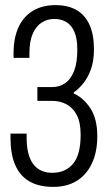

<svg xmlns="http://www.w3.org/2000/svg" viewBox="-20 -718 426 750"><path d="M188 12Q131 12 94 -10Q57 -32 39 -74.5Q21 -117 21 -177V-196H84V-180Q84 -112 109.5 -77.5Q135 -43 184 -43Q236 -43 265.5 -78.5Q295 -114 295 -191Q295 -241 279.5 -269.5Q264 -298 239 -311Q214 -324 184 -324H126V-378H185Q213 -378 235 -393.5Q257 -409 269.5 -441Q282 -473 282 -524Q282 -568 270.5 -594Q259 -620 239 -632Q219 -644 192 -644Q165 -644 143 -630Q121 -616 108 -586.5Q95 -557 95 -510V-492H33V-510Q33 -569 52 -611Q71 -653 108 -675.5Q145 -698 197 -698Q245 -698 278.5 -679Q312 -660 329.5 -621.5Q347 -583 347 -525Q347 -480 335 -447Q323 -414 305 -392Q287 -370 268 -357V-353Q306 -336 333 -295Q360 -254 360 -186Q360 -123 338.5 -78.5Q317 -34 279 -11Q241 12 188 12Z"/></svg>

Font: Archivo ExtraCondensed Light
Style: Regular
Weight: 300
Width: 2
Designer: Hector Gatti
Foundry: Omnibus-Type
Version: Version 2.001